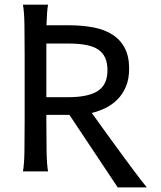

<svg xmlns="http://www.w3.org/2000/svg" viewBox="-20 -733 687 821"><path d="M78.1 0Q83.5 -29.3 84.5 -84.7Q85.4 -140.1 85.4 -212.4V-500.5Q85.4 -572.8 84.5 -628.2Q83.5 -683.6 78.1 -712.9H185.5Q182.6 -697.8 181.2 -675.5Q179.7 -653.3 178.7 -625H273.4Q331.1 -625 378.7 -616Q426.3 -606.9 460.4 -585.2Q494.6 -563.5 513.4 -527.8Q532.2 -492.2 532.2 -439.5Q532.2 -395.5 518.6 -363Q504.9 -330.6 482.4 -307.9Q460 -285.2 431.2 -271.2Q402.3 -257.3 372.6 -250Q387.2 -229.5 408.4 -200Q429.7 -170.4 453.6 -137.5Q477.5 -104.5 502.2 -71Q526.9 -37.6 548.1 -9Q569.3 19.5 585.4 40.3Q601.6 61 607.9 68.4H483.4L276.9 -241.7H178.2V-212.4Q178.2 -140.1 179.2 -84.7Q180.2 -29.3 185.5 0ZM178.2 -317.4H271Q357.4 -317.4 398.4 -344.2Q439.5 -371.1 439.5 -432.1Q439.5 -463.4 429.9 -485.4Q420.4 -507.3 400.1 -521Q379.9 -534.7 347.9 -540.8Q315.9 -546.9 271 -546.9H178.2Z"/></svg>

Font: Andika Eur
Style: Regular
Weight: 400
Designer: Victor Gaultney, Annie Olsen, Julie Remington, Don Collingsworth, Eric Hays, Becca Hirsbrunner
Foundry: SIL International
Version: Version 5.000